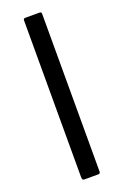

<svg xmlns="http://www.w3.org/2000/svg" viewBox="-158 -755 589 916"><g transform="rotate(-20 136.5 -296.5)"><path d="M173 -707Q180 -707 181.5 -704Q183 -701 183 -694V104Q183 107 181 110.5Q179 114 173 114H102Q96 114 93.5 110.5Q91 107 91 97V-696Q91 -702 93 -704.5Q95 -707 101 -707Z"/></g></svg>

Font: Glory Thin Medium
Style: Regular
Weight: 500
Version: Version 1.011